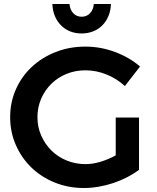

<svg xmlns="http://www.w3.org/2000/svg" viewBox="-20 -938 787 964"><path d="M390 -770Q358 -770 332 -780.5Q306 -791 286.5 -810.5Q267 -830 255.5 -857.5Q244 -885 243 -918H329Q331 -890 347.5 -872Q364 -854 390 -854Q416 -854 432.5 -872Q449 -890 451 -918H537Q536 -885 524.5 -857.5Q513 -830 493.5 -810.5Q474 -791 447.5 -780.5Q421 -770 390 -770ZM561 -348H678V-85Q651 -65 618 -48Q585 -31 549 -19Q513 -7 475 -0.5Q437 6 401 6Q323 6 255 -21.5Q187 -49 137.5 -97Q88 -145 59.5 -210Q31 -275 31 -350Q31 -425 60 -490Q89 -555 140 -602.5Q191 -650 260 -677Q329 -704 409 -704Q485 -704 557.5 -677Q630 -650 683 -604L607 -506Q567 -543 515 -564Q463 -585 409 -585Q358 -585 314 -567Q270 -549 237.5 -517Q205 -485 186.5 -442Q168 -399 168 -350Q168 -300 187 -257Q206 -214 238.5 -182Q271 -150 315 -132Q359 -114 410 -114Q446 -114 485.5 -126Q525 -138 561 -158Z"/></svg>

Font: QuotatisMedium
Style: Regular
Weight: 500
Designer: Julieta Ulanovsky
Foundry: Quotatis-Medium
Version: Version 4.000;PS 004.000;hotconv 1.0.88;makeotf.lib2.5.64775